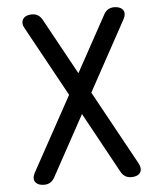

<svg xmlns="http://www.w3.org/2000/svg" viewBox="-53 -786 706 843"><g transform="rotate(-5 300.0 -365.0)"><path d="M517 -682 349 -375 528 -49Q536 -34 536 -23Q536 -12 530 -4.5Q524 3 514 6.5Q504 10 493 10Q476 10 464.5 2.5Q453 -5 445 -20L300 -285L155 -20Q147 -5 135.5 2.5Q124 10 107 10Q96 10 86 6.5Q76 3 70 -4.5Q64 -12 64 -22.5Q64 -33 72 -48L251 -374L82 -682Q74 -696 74.5 -707Q75 -718 81 -725.5Q87 -733 97 -736.5Q107 -740 119 -740Q134 -740 145.5 -733Q157 -726 165 -711L300 -465L435 -711Q443 -726 454.5 -733Q466 -740 482 -740Q493 -740 503 -736.5Q513 -733 519 -725.5Q525 -718 525 -707.5Q525 -697 517 -682Z"/></g></svg>

Font: Maple Mono NF
Style: Regular
Weight: 400
Monospace: yes
Designer: subframe7536
Version: Version 7.000